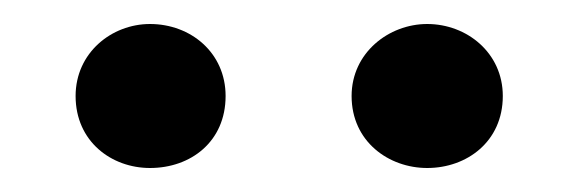

<svg xmlns="http://www.w3.org/2000/svg" viewBox="-20 -808 482 160"><path d="M105 -668C139 -668 168 -690 168 -728C168 -764 139 -788 105 -788C73 -788 43 -764 43 -728C43 -690 73 -668 105 -668ZM336 -668C369 -668 399 -690 399 -728C399 -764 369 -788 336 -788C304 -788 273 -764 273 -728C273 -690 304 -668 336 -668Z"/></svg>

Font: Noto Serif SC SemiBold
Style: Regular
Weight: 600
Designer: Ryoko NISHIZUKA 西塚涼子 (kana & ideographs); Frank Grießhammer (Latin, Greek & Cyrillic); Wenlong ZHANG 张文龙 (bopomofo); San
Foundry: Adobe
Version: Version 2.001;hotconv 1.1.0;makeotfexe 2.6.0